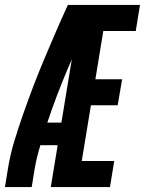

<svg xmlns="http://www.w3.org/2000/svg" viewBox="-38 -755 585 775"><path d="M-18 0 -6 -74Q3 -130 20 -186Q37 -242 56.5 -297.5Q76 -353 97 -408Q118 -463 141 -517.5Q164 -572 187.5 -626.5Q211 -681 236 -735H288L285 -716L333 -697Q283 -589 236.5 -480Q190 -371 153 -260H210L195 -169H125Q118 -146 112 -122Q106 -98 102 -74L90 0ZM167 0 288 -735H527L510 -630H379L347 -435H455L437 -330H329L292 -105H423L406 0Z"/></svg>

Font: Iosevka Curly Extrabold
Style: Italic
Weight: 800
Italic angle: -9°
Monospace: yes
Designer: Belleve Invis
Foundry: Belleve Invis
Version: Version 22.1.2; ttfautohint (v1.8.4)